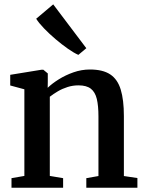

<svg xmlns="http://www.w3.org/2000/svg" viewBox="-20 -882 683 902"><path d="M94.5 -55.5V-462.5L28 -480.5V-530.5L175.5 -554.5H183.5L204.5 -537V-497L204 -469.5Q224.5 -489.5 256 -509.2Q287.5 -529 325.2 -542.2Q363 -555.5 402.5 -555.5Q463 -555.5 497.8 -532.5Q532.5 -509.5 547.2 -461Q562 -412.5 562 -337V-55L625.5 -45.5V0H385.5V-45L442.5 -55V-335.5Q442.5 -385 434.8 -417.2Q427 -449.5 406.8 -465.2Q386.5 -481 348.5 -481Q322 -481 297.5 -473.2Q273 -465.5 251.8 -453Q230.5 -440.5 214 -427.5V-55.5L276.5 -45V0H34V-45ZM347.5 -624.5Q327 -633.5 298.8 -653.2Q270.5 -673 240.8 -698.2Q211 -723.5 186.5 -749Q162 -774.5 150 -794L230 -861.5L385.5 -655.5L348.5 -624.5Z"/></svg>

Font: Merriweather 48pt SemiBold
Style: Regular
Weight: 600
Version: Version 2.100